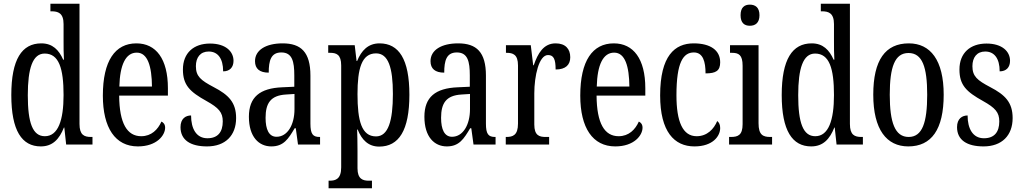

<svg xmlns="http://www.w3.org/2000/svg" viewBox="-20 -780 5515 1036"><path d="M200 10C264 10 300 -29 325 -92H327L337 0H479V-41H471C434 -41 409 -52 409 -111V-760H252V-719H258C293 -719 323 -710 323 -650V-563C323 -526 323 -489 325 -458H321C298 -510 264 -546 203 -546C98 -546 41 -460 41 -267C41 -75 98 10 200 10ZM222 -45C156 -45 130 -118 130 -266C130 -411 156 -491 221 -491C298 -491 323 -411 323 -267C323 -132 294 -45 222 -45Z M724 10C826 10 871 -50 871 -91C871 -109 862 -119 851 -124C832 -81 797 -45 742 -45C666 -45 624 -114 623 -264H886V-304C886 -462 822 -546 716 -546C601 -546 535 -452 535 -264C535 -90 602 10 724 10ZM800 -313H624C627 -430 658 -496 718 -496C777 -496 799 -422 800 -313Z M1097 10C1196 10 1254 -49 1254 -143C1254 -227 1214 -268 1133 -310C1063 -347 1037 -368 1037 -423C1037 -470 1061 -502 1106 -502C1155 -502 1184 -465 1184 -395C1220 -395 1240 -417 1240 -452C1240 -502 1198 -545 1113 -545C1026 -545 967 -495 967 -405C967 -321 1004 -285 1094 -235C1160 -198 1182 -174 1182 -125C1182 -67 1155 -34 1099 -34C1039 -34 1011 -86 1011 -157C982 -157 954 -140 954 -94C954 -24 1008 10 1097 10Z M1444 10C1511 10 1536 -31 1570 -88H1576L1588 0H1707V-41H1704C1668 -41 1655 -57 1655 -113V-372C1655 -499 1604 -546 1505 -546C1415 -546 1356 -510 1356 -450C1356 -409 1381 -388 1430 -388C1430 -453 1442 -497 1498 -497C1557 -497 1568 -448 1568 -373V-312L1503 -309C1382 -304 1323 -256 1323 -150C1323 -41 1377 10 1444 10ZM1472 -42C1431 -42 1413 -82 1413 -144C1413 -223 1440 -265 1523 -270L1569 -273V-191C1569 -106 1531 -42 1472 -42Z M1753 236H1987V195H1970C1939 195 1909 187 1909 128V33C1909 -13 1908 -52 1907 -81H1910C1932 -25 1968 11 2026 11C2132 11 2189 -76 2189 -269C2189 -461 2132 -546 2028 -546C1966 -546 1930 -507 1907 -451H1904L1894 -536H1751V-495H1761C1795 -495 1821 -486 1821 -427V123C1821 186 1791 195 1759 195H1753ZM2009 -44C1931 -44 1909 -128 1909 -272C1909 -409 1931 -492 2009 -492C2075 -492 2100 -416 2100 -273C2100 -128 2075 -44 2009 -44Z M2391 10C2458 10 2483 -31 2517 -88H2523L2535 0H2654V-41H2651C2615 -41 2602 -57 2602 -113V-372C2602 -499 2551 -546 2452 -546C2362 -546 2303 -510 2303 -450C2303 -409 2328 -388 2377 -388C2377 -453 2389 -497 2445 -497C2504 -497 2515 -448 2515 -373V-312L2450 -309C2329 -304 2270 -256 2270 -150C2270 -41 2324 10 2391 10ZM2419 -42C2378 -42 2360 -82 2360 -144C2360 -223 2387 -265 2470 -270L2516 -273V-191C2516 -106 2478 -42 2419 -42Z M2709 0H2943V-41H2924C2890 -41 2863 -49 2863 -108V-276C2863 -370 2888 -483 2937 -483C2968 -483 2978 -460 2978 -405C3033 -405 3057 -431 3057 -471C3057 -516 3031 -546 2978 -546C2913 -546 2882 -492 2860 -428H2857L2844 -536H2710V-495H2713C2748 -495 2775 -486 2775 -427V-113C2775 -50 2747 -41 2712 -41H2709Z M3300 10C3402 10 3447 -50 3447 -91C3447 -109 3438 -119 3427 -124C3408 -81 3373 -45 3318 -45C3242 -45 3200 -114 3199 -264H3462V-304C3462 -462 3398 -546 3292 -546C3177 -546 3111 -452 3111 -264C3111 -90 3178 10 3300 10ZM3376 -313H3200C3203 -430 3234 -496 3294 -496C3353 -496 3375 -422 3376 -313Z M3727 10C3828 10 3866 -47 3866 -89C3866 -108 3860 -119 3850 -127C3832 -84 3796 -45 3739 -45C3664 -45 3630 -123 3630 -266C3630 -445 3667 -497 3724 -497C3774 -497 3787 -446 3787 -384C3843 -384 3866 -398 3866 -444C3866 -509 3813 -546 3723 -546C3621 -546 3542 -479 3542 -265C3542 -70 3618 10 3727 10Z M4026 -641C4055 -641 4078 -656 4078 -698C4078 -740 4055 -755 4026 -755C3997 -755 3976 -740 3976 -698C3976 -656 3997 -641 4026 -641ZM3914 0H4146V-41H4136C4097 -41 4073 -52 4073 -115V-536H3919V-495H3929C3966 -495 3987 -484 3987 -425V-110C3987 -51 3962 -41 3924 -41H3914Z M4357 10C4421 10 4457 -29 4482 -92H4484L4494 0H4636V-41H4628C4591 -41 4566 -52 4566 -111V-760H4409V-719H4415C4450 -719 4480 -710 4480 -650V-563C4480 -526 4480 -489 4482 -458H4478C4455 -510 4421 -546 4360 -546C4255 -546 4198 -460 4198 -267C4198 -75 4255 10 4357 10ZM4379 -45C4313 -45 4287 -118 4287 -266C4287 -411 4313 -491 4378 -491C4455 -491 4480 -411 4480 -267C4480 -132 4451 -45 4379 -45Z M4881 10C5006 10 5072 -81 5072 -269C5072 -456 5000 -546 4884 -546C4757 -546 4692 -456 4692 -269C4692 -81 4764 10 4881 10ZM4883 -41C4809 -41 4781 -119 4781 -269C4781 -418 4808 -494 4882 -494C4957 -494 4983 -418 4983 -269C4983 -119 4957 -41 4883 -41Z M5287 10C5386 10 5444 -49 5444 -143C5444 -227 5404 -268 5323 -310C5253 -347 5227 -368 5227 -423C5227 -470 5251 -502 5296 -502C5345 -502 5374 -465 5374 -395C5410 -395 5430 -417 5430 -452C5430 -502 5388 -545 5303 -545C5216 -545 5157 -495 5157 -405C5157 -321 5194 -285 5284 -235C5350 -198 5372 -174 5372 -125C5372 -67 5345 -34 5289 -34C5229 -34 5201 -86 5201 -157C5172 -157 5144 -140 5144 -94C5144 -24 5198 10 5287 10Z"/></svg>

Font: Noto Serif Ethiopic XCn
Style: Regular
Weight: 400
Width: 2
Designer: Monotype Design Team
Foundry: Monotype Imaging Inc.
Version: Version 2.102